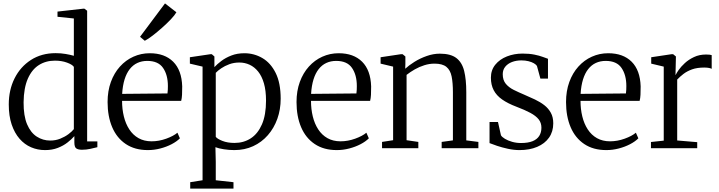

<svg xmlns="http://www.w3.org/2000/svg" viewBox="-20 -870 4220 1127"><path d="M244.5 11Q201 11 162.5 -5.5Q124 -22 94.8 -55.5Q65.5 -89 48.5 -139.2Q31.5 -189.5 31.5 -257Q31.5 -342 65.5 -410Q99.5 -478 161.5 -518Q223.5 -558 306.5 -558Q338 -558 365.5 -553.2Q393 -548.5 413.5 -542.5V-761.5L317.5 -771.5V-802L469 -819H475.5L491.5 -807V-40H551.5V-6Q533 -1.5 509.8 3.8Q486.5 9 461 9Q439 9 427.8 1.2Q416.5 -6.5 416.5 -34V-71Q401 -53 376.5 -33.8Q352 -14.5 319 -1.8Q286 11 244.5 11ZM274.5 -45Q306.5 -45 333.8 -56Q361 -67 381.8 -82.5Q402.5 -98 413.5 -112V-477.5Q404.5 -491 373.2 -502.5Q342 -514 302.5 -514Q249 -514 208 -488Q167 -462 143.2 -407.8Q119.5 -353.5 118.5 -269.5Q118 -190 139 -140.5Q160 -91 196 -68Q232 -45 274.5 -45Z M848 11Q771.5 11 718.5 -24.5Q665.5 -60 638.5 -123.5Q611.5 -187 611.5 -271Q611.5 -336 630.8 -388.8Q650 -441.5 684 -479.2Q718 -517 763 -537.2Q808 -557.5 859 -557.5Q946.5 -557.5 996.5 -507.8Q1046.5 -458 1049.5 -363Q1049.5 -334 1048.5 -313.8Q1047.5 -293.5 1043.5 -278H696.5Q696.5 -229.5 707 -186.5Q717.5 -143.5 739 -110.5Q760.5 -77.5 793.2 -59Q826 -40.5 870 -40.5Q913 -40.5 955.8 -56Q998.5 -71.5 1021.5 -91L1036 -58Q1017 -39 987.2 -23.5Q957.5 -8 921.2 1.5Q885 11 848 11ZM697 -319 963 -321.5Q964.5 -330 965 -342.8Q965.5 -355.5 965.5 -365Q965.5 -430 937.2 -471.2Q909 -512.5 844.5 -512.5Q812.5 -512.5 786.5 -500.5Q760.5 -488.5 741.5 -464.2Q722.5 -440 711.2 -403.8Q700 -367.5 697 -319ZM829.5 -631 802 -654 948.5 -850 1015.5 -798Q1005.5 -780.5 982.5 -756.2Q959.5 -732 931 -706.8Q902.5 -681.5 875.8 -661Q849 -640.5 830.5 -631Z M1096.5 237V199.5L1169 188V-479L1094.5 -496.5V-534L1216 -552H1223L1238.5 -538.5V-476Q1254 -493 1279 -512Q1304 -531 1338 -544.2Q1372 -557.5 1414.5 -557.5Q1471.5 -557.5 1520 -529.2Q1568.5 -501 1598 -442Q1627.5 -383 1627.5 -290.5Q1627.5 -227.5 1608 -172.8Q1588.5 -118 1552.2 -76.5Q1516 -35 1466 -12Q1416 11 1355 11Q1325.5 11 1294.5 6.2Q1263.5 1.5 1244.5 -6L1246.5 80V188L1350.5 199.5V237ZM1356.5 -31Q1410.5 -31 1452 -58Q1493.5 -85 1517.5 -140Q1541.5 -195 1541.5 -279.5Q1541.5 -338.5 1529.2 -380.8Q1517 -423 1495.2 -450Q1473.5 -477 1445.2 -490Q1417 -503 1385 -503Q1353 -503 1326 -493Q1299 -483 1278.5 -469Q1258 -455 1246.5 -442.5V-67Q1255 -55 1285.2 -43Q1315.5 -31 1356.5 -31Z M1957 11Q1880.5 11 1827.5 -24.5Q1774.5 -60 1747.5 -123.5Q1720.5 -187 1720.5 -271Q1720.5 -336 1739.8 -388.8Q1759 -441.5 1793 -479.2Q1827 -517 1872 -537.2Q1917 -557.5 1968 -557.5Q2055.5 -557.5 2105.5 -507.8Q2155.5 -458 2158.5 -363Q2158.5 -334 2157.5 -313.8Q2156.5 -293.5 2152.5 -278H1805.5Q1805.5 -229.5 1816 -186.5Q1826.5 -143.5 1848 -110.5Q1869.5 -77.5 1902.2 -59Q1935 -40.5 1979 -40.5Q2022 -40.5 2064.8 -56Q2107.5 -71.5 2130.5 -91L2145 -58Q2126 -39 2096.2 -23.5Q2066.5 -8 2030.2 1.5Q1994 11 1957 11ZM1806 -319 2072 -321.5Q2073.5 -330 2074 -342.8Q2074.5 -355.5 2074.5 -365Q2074.5 -430 2046.2 -471.2Q2018 -512.5 1953.5 -512.5Q1921.5 -512.5 1895.5 -500.5Q1869.5 -488.5 1850.5 -464.2Q1831.5 -440 1820.2 -403.8Q1809 -367.5 1806 -319Z M2287.5 -47V-479L2214 -496.5V-534L2334 -552H2343L2359.5 -538.5V-495.5L2358.5 -466.5Q2379.5 -486 2412.5 -506.8Q2445.5 -527.5 2484.5 -541.2Q2523.5 -555 2561.5 -555Q2625 -555 2658.5 -529.5Q2692 -504 2704.5 -453.8Q2717 -403.5 2717 -328.5V-46L2788 -37V0H2572.5V-37L2638.5 -46V-328.5Q2638.5 -383.5 2631 -421Q2623.5 -458.5 2600.2 -477.5Q2577 -496.5 2530.5 -496.5Q2500.5 -496.5 2471 -487.2Q2441.5 -478 2414.8 -462.8Q2388 -447.5 2366.5 -430.5V-47L2435.5 -37V0H2222.5V-37Z M3029.5 11Q2997 11 2962.2 3.5Q2927.5 -4 2898.2 -13.8Q2869 -23.5 2853.5 -30V-154H2903L2920.5 -76Q2926 -66 2943.8 -55.2Q2961.5 -44.5 2986.2 -37.5Q3011 -30.5 3038 -30.5Q3079.5 -30.5 3106 -41.2Q3132.5 -52 3145.2 -72.2Q3158 -92.5 3158 -120.5Q3158 -149 3141.8 -169.5Q3125.5 -190 3093 -207.5Q3060.5 -225 3011.5 -243.5Q2961 -262.5 2927.5 -286Q2894 -309.5 2877.8 -340.8Q2861.5 -372 2861.5 -414Q2861.5 -458.5 2887.2 -490.2Q2913 -522 2955.5 -538.8Q2998 -555.5 3047.5 -555.5Q3087 -555.5 3116.5 -549.5Q3146 -543.5 3166 -536Q3186 -528.5 3196.5 -525V-408.5H3152L3132 -482Q3127 -491 3114 -498.5Q3101 -506 3082 -510.8Q3063 -515.5 3040.5 -515.5Q3010 -515.5 2985.2 -506Q2960.5 -496.5 2945.8 -478.5Q2931 -460.5 2931 -434.5Q2931 -399.5 2949 -378Q2967 -356.5 2995.8 -342.2Q3024.5 -328 3056.5 -314.5Q3089.5 -300.5 3120 -286Q3150.5 -271.5 3174.8 -252.8Q3199 -234 3213.2 -208.2Q3227.5 -182.5 3227.5 -146Q3227.5 -97.5 3202.8 -62.2Q3178 -27 3133.2 -8Q3088.5 11 3029.5 11Z M3539 11Q3462.5 11 3409.5 -24.5Q3356.5 -60 3329.5 -123.5Q3302.5 -187 3302.5 -271Q3302.5 -336 3321.8 -388.8Q3341 -441.5 3375 -479.2Q3409 -517 3454 -537.2Q3499 -557.5 3550 -557.5Q3637.5 -557.5 3687.5 -507.8Q3737.5 -458 3740.5 -363Q3740.5 -334 3739.5 -313.8Q3738.5 -293.5 3734.5 -278H3387.5Q3387.5 -229.5 3398 -186.5Q3408.5 -143.5 3430 -110.5Q3451.5 -77.5 3484.2 -59Q3517 -40.5 3561 -40.5Q3604 -40.5 3646.8 -56Q3689.5 -71.5 3712.5 -91L3727 -58Q3708 -39 3678.2 -23.5Q3648.5 -8 3612.2 1.5Q3576 11 3539 11ZM3388 -319 3654 -321.5Q3655.5 -330 3656 -342.8Q3656.5 -355.5 3656.5 -365Q3656.5 -430 3628.2 -471.2Q3600 -512.5 3535.5 -512.5Q3503.5 -512.5 3477.5 -500.5Q3451.5 -488.5 3432.5 -464.2Q3413.5 -440 3402.2 -403.8Q3391 -367.5 3388 -319Z M3801 0V-36.5L3876 -44.5V-479L3802.5 -496.5V-534L3922.5 -552H3931L3947.5 -538.5L3947 -516.5L3945 -429.5L3947 -432Q3951 -441 3964.2 -460Q3977.5 -479 4000 -499.8Q4022.5 -520.5 4053.8 -535.2Q4085 -550 4125 -550Q4138 -550 4145.2 -549Q4152.5 -548 4157.5 -546.5V-466Q4154 -468.5 4142.5 -471Q4131 -473.5 4114 -473.5Q4072 -473.5 4042.2 -462.8Q4012.5 -452 3991.5 -435.8Q3970.5 -419.5 3955 -403V-45.5L4072.5 -35.5V0Z"/></svg>

Font: Merriweather 48pt Light
Style: Regular
Weight: 300
Version: Version 2.100